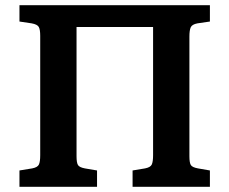

<svg xmlns="http://www.w3.org/2000/svg" viewBox="-20 -720 884 740"><path d="M55 0V-63L104 -71Q125 -75 130 -86Q135 -97 135 -122V-582Q135 -606 129.5 -616Q124 -626 102 -630L55 -637V-700H789V-637L741 -630Q720 -626 715 -614.5Q710 -603 710 -579V-118Q710 -93 715.5 -84Q721 -75 743 -71L789 -63V0H491V-63L539 -71Q560 -75 565 -86Q570 -97 570 -122V-616H275V-118Q275 -93 280.5 -84Q286 -75 307 -71L354 -63V0Z"/></svg>

Font: Literata 12pt SemiBold
Style: Regular
Weight: 600
Designer: Latin by Veronika Burian and Jose Scaglione. Greek by Irene Vlachou. Cyrillic by Vera Evstafieva.
Foundry: TypeTogether
Version: Version 3.002